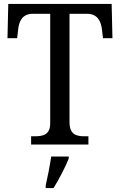

<svg xmlns="http://www.w3.org/2000/svg" viewBox="-20 -734 609 975"><path d="M138 0H429V-42H409C367 -42 333 -51 333 -114V-664H421C476 -664 493 -626 498 -582L503 -540H551L547 -714H22L18 -540H67L72 -582C76 -626 93 -664 147 -664H235V-109C235 -50 199 -42 158 -42H138ZM212 208V221H252C278 179 313 113 329 71V61H240C233 109 222 164 212 208Z"/></svg>

Font: Noto Serif Lao SemiCondensed
Style: Regular
Weight: 400
Width: 4
Designer: Monotype Design Team
Foundry: Monotype Imaging Inc.
Version: Version 2.003